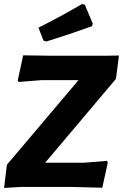

<svg xmlns="http://www.w3.org/2000/svg" viewBox="-20 -919 605 944"><path d="M383 -899 397 -896 436 -803 432 -790Q309 -746 208 -715L194 -719L169 -783Q270 -833 383 -899ZM565 -646 550 -531 202 -119H393L506 -128L510 -120L483 4L327 0H86L0 5L14 -109L366 -525H184L72 -516L67 -523L94 -647L229 -645H498Z"/></svg>

Font: Alegreya Sans ExtraBold
Style: Italic
Weight: 800
Italic angle: -7°
Designer: Juan Pablo del Peral
Foundry: Huerta Tipografica
Version: Version 2.007